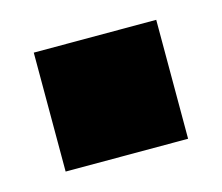

<svg xmlns="http://www.w3.org/2000/svg" viewBox="-46 -258 364 315"><g transform="rotate(-15 136.0 -101.0)"><path d="M32 0H240V-202H32Z"/></g></svg>

Font: Aspekta 900
Style: Regular
Weight: 900
Designer: Ivo Dolenc
Version: Version 2.000